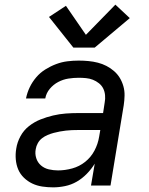

<svg xmlns="http://www.w3.org/2000/svg" viewBox="-20 -799 640 827"><path d="M209 8Q185 8 162 4.5Q139 1 119 -8.5Q99 -18 83 -33.5Q67 -49 58.5 -69Q50 -89 48 -112.5Q46 -136 50 -159Q54 -186 68 -212Q82 -238 105 -256Q128 -274 154.5 -284.5Q181 -295 208.5 -301.5Q236 -308 263 -310Q290 -312 317 -312H424L431 -358Q434 -373 432.5 -389Q431 -405 424.5 -418Q418 -431 406 -440.5Q394 -450 380 -455.5Q366 -461 350.5 -462.5Q335 -464 319 -464Q297 -464 274.5 -460.5Q252 -457 231 -446Q210 -435 194.5 -416.5Q179 -398 175 -375H92Q97 -400 108 -423Q119 -446 136 -466Q153 -486 175.5 -500Q198 -514 222 -523Q246 -532 270.5 -535Q295 -538 319 -538Q340 -538 361 -536Q382 -534 401.5 -529Q421 -524 438.5 -515Q456 -506 471 -493Q486 -480 496 -463.5Q506 -447 511.5 -427.5Q517 -408 516.5 -387Q516 -366 513 -346L456 0H372L388 -94Q374 -71 354 -50.5Q334 -30 310.5 -16.5Q287 -3 260.5 2.5Q234 8 209 8ZM230 -65Q260 -65 291 -73.5Q322 -82 347 -102Q372 -122 387 -150.5Q402 -179 407 -210L412 -239H317Q303 -239 290 -238.5Q277 -238 264 -236.5Q251 -235 237.5 -232.5Q224 -230 211 -226.5Q198 -223 185 -217.5Q172 -212 161 -203.5Q150 -195 143 -182.5Q136 -170 134 -157Q130 -137 136 -118Q142 -99 156.5 -86.5Q171 -74 190.5 -69.5Q210 -65 230 -65ZM296 -594 191 -726 264 -774 350 -649 477 -779 539 -721 388 -594Z"/></svg>

Font: Iosevka Curly Extended Oblique
Style: Regular
Weight: 400
Width: 7
Italic angle: -9°
Monospace: yes
Designer: Belleve Invis
Foundry: Belleve Invis
Version: Version 11.1.0; ttfautohint (v1.8.3)